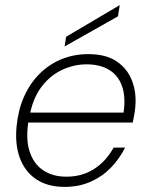

<svg xmlns="http://www.w3.org/2000/svg" viewBox="-20 -720 582 752"><path d="M233 12Q167 12 122.5 -17.5Q78 -47 58 -100.5Q38 -154 45 -226Q51 -289 74 -341Q97 -393 134.5 -430.5Q172 -468 220.5 -488Q269 -508 326 -508Q395 -508 437 -479.5Q479 -451 497 -404Q515 -357 510 -302Q509 -288 506 -271.5Q503 -255 500 -240H79L85 -279H464Q473 -342 457.5 -384Q442 -426 406.5 -447Q371 -468 319 -468Q270 -468 223.5 -446.5Q177 -425 143 -380.5Q109 -336 96 -267L92 -249Q80 -177 95.5 -128Q111 -79 148.5 -53.5Q186 -28 240 -28Q302 -28 349 -58.5Q396 -89 425 -142H470Q448 -98 414 -63Q380 -28 334.5 -8Q289 12 233 12ZM233 -538 239 -576 449 -700 442 -656Z"/></svg>

Font: DM Sans 24pt ExtraLight
Style: Italic
Weight: 250
Italic angle: -10°
Designer: Colophon Foundry, Jonny Pinhorn
Foundry: Colophon Foundry
Version: Version 4.004;gftools[0.9.30]